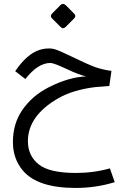

<svg xmlns="http://www.w3.org/2000/svg" viewBox="-20 -638 636 957"><path d="M456.5 -204.1Q343.8 -190.4 270 -147.9Q119.1 -61 119.1 65.9Q119.1 138.2 172.9 181.2Q225.1 223.6 356.4 224.1Q447.3 224.1 527.8 201.2L551.8 270Q458 298.8 357.4 298.8Q168 298.8 94.7 212.9Q44.4 153.8 44.4 70.3Q44.4 -19 88.4 -85.4Q138.2 -160.2 224.1 -203.6Q323.7 -253.9 410.2 -257.3Q378.4 -262.7 312.5 -293.9Q248 -324.2 231.4 -324.2Q168.9 -324.2 106.4 -244.1L55.7 -283.2Q114.3 -369.1 176.8 -389.2Q200.7 -396.5 224.1 -396.5Q238.8 -396.5 251 -393.1Q274.4 -386.7 339.4 -355Q419.4 -315.9 457 -302.7Q494.1 -290 535.6 -284.7L524.9 -209.5Q466.3 -205.1 456.5 -204.1ZM308.7 -611.3 349.4 -570Q361.4 -558 349.9 -546.5L307.1 -503.6Q294 -491.1 282 -503.6L239.2 -546.5Q227.2 -558 240.7 -571.6L280.4 -611.8Q294 -625.4 308.7 -611.3Z"/></svg>

Font: Elshan
Style: Regular
Weight: 400
Foundry: DejaVu fonts team - Redesigned by Saber Rastikerdar (Samim font) - Edited by Jalil Hamdollahi
Version: Version 0.9.9; ttfautohint (v1.4.1.5-446e)